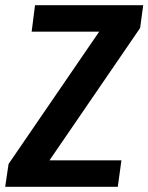

<svg xmlns="http://www.w3.org/2000/svg" viewBox="-40 -720 572 740"><path d="M-7 -88 395 -675 447 -598H82L95 -700H512L500 -612L98 -25L44 -102H428L414 0H-20Z"/></svg>

Font: Pathway Extreme Condensed
Style: Bold Italic
Weight: 700
Width: 3
Italic angle: -8°
Version: Version 1.001;gftools[0.9.26]